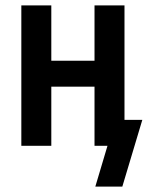

<svg xmlns="http://www.w3.org/2000/svg" viewBox="-20 -540 547 711"><path d="M333 151 378 0H330V-219H170V0H59V-520H170V-315H330V-520H441V-96H507L433 151Z"/></svg>

Font: Iosevka
Style: Bold
Weight: 700
Monospace: yes
Designer: Belleve Invis
Foundry: Belleve Invis
Version: Version 32.5.0; ttfautohint (v1.8.4)